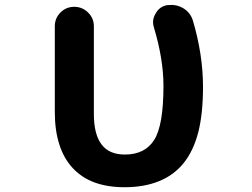

<svg xmlns="http://www.w3.org/2000/svg" viewBox="-20 -783 1040 792"><path d="M493.2 -10.7Q423.8 -10.7 370.1 -30.3Q317.4 -49.8 280.3 -89.4Q243.2 -128.9 224.6 -187.5Q206.1 -245.1 206.1 -321.3V-674.8Q206.1 -708 229.5 -731.4Q252.9 -754.9 286.1 -754.9Q319.3 -754.9 343.3 -731.4Q367.2 -708 367.2 -674.8V-312.5Q367.2 -228.5 399.4 -186.5Q430.7 -145.5 495.1 -145.5Q578.1 -145.5 616.2 -206.1Q654.3 -266.6 654.3 -428.7Q654.3 -538.1 615.2 -668.9Q611.3 -680.7 611.3 -691.4Q611.3 -710 622.1 -727.5Q637.7 -755.9 668.9 -761.7Q678.7 -762.7 687.5 -762.7Q711.9 -762.7 734.4 -750Q764.6 -732.4 775.4 -699.2Q817.4 -557.6 817.4 -424.8Q817.4 -314.5 797.9 -237.3Q777.3 -159.2 736.8 -109.4Q696.3 -59.6 634.8 -35.2Q574.2 -10.7 493.2 -10.7Z"/></svg>

Font: Rounded-X Mgen+ 2m bold
Style: Bold
Weight: 700
Designer: [Source Han Sans]
Ryoko NISHIZUKA  (kana & ideographs); Paul D. Hunt (Latin, Greek & Cyrillic); Wenlong ZHANG  (bopomofo
Version: Version 1.059.20150602